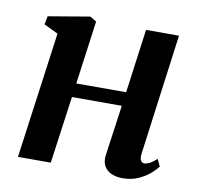

<svg xmlns="http://www.w3.org/2000/svg" viewBox="-67 -620 725 700"><g transform="rotate(10 295.0 -270.0)"><path d="M483.5 -91Q481 -72 486 -64.2Q491 -56.5 499 -56.5Q507.5 -56.5 518 -61.8Q528.5 -67 544.5 -81L557 -55Q550 -45 533 -29.5Q516 -14 489.8 -1.8Q463.5 10.5 430 10.5Q407 10.5 389 2.8Q371 -5 361.8 -21.5Q352.5 -38 356 -63L382 -249H197.5L163 0H41.5L105.5 -467.5L53 -492.5L59 -523.5L212.5 -549.5L236.5 -535.5L204.5 -300.5H389L421 -537H543Z"/></g></svg>

Font: Merriweather 60pt SemiBold
Style: Italic
Weight: 600
Italic angle: -7.8°
Version: Version 2.101